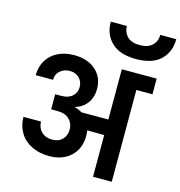

<svg xmlns="http://www.w3.org/2000/svg" viewBox="-142 -1152 1197 1277"><g transform="rotate(15 456.5 -513.5)"><path d="M855 -740V-632H744V0H615V-287L498 -288Q501 -269 501 -251Q501 -163 445 -110Q389 -57 296 -57Q228 -57 175.5 -83Q123 -109 94 -156.5Q65 -204 65 -265H186Q186 -223 214 -195.5Q242 -168 287 -168Q332 -168 358 -194.5Q384 -221 384 -263Q384 -304 356 -332.5Q328 -361 273 -361H230V-465H273Q321 -465 348 -490Q375 -515 375 -551Q375 -591 349.5 -615.5Q324 -640 286 -640Q245 -640 218 -616Q191 -592 191 -554H72Q72 -612 99 -656.5Q126 -701 174.5 -725Q223 -749 286 -749Q378 -749 434 -700Q490 -651 490 -569Q490 -514 461 -473.5Q432 -433 379 -417V-415Q405 -410 429 -394H615V-740ZM913 -1027Q913 -939 856.5 -884.5Q800 -830 688 -830Q576 -830 519 -884.5Q462 -939 462 -1027H573Q573 -984 601.5 -955Q630 -926 688 -926Q745 -926 774 -955Q803 -984 803 -1027Z"/></g></svg>

Font: MSTAGE SemiBold
Style: Regular
Weight: 600
Designer: Ninad Kale (Devanagari), Jonny Pinhorn (Latin)
Foundry: Indian Type Foundry
Version: 4.004